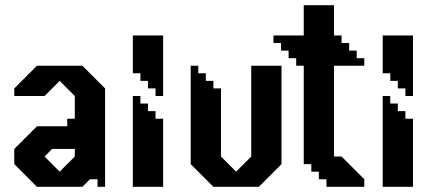

<svg xmlns="http://www.w3.org/2000/svg" viewBox="-20 -720 1666 740"><path d="M297.5 -466.7H122.5L35 -379.2V-350H151.7L210 -408.3L268.3 -350V-116.7L210 -58.4L151.7 -116.7L180.8 -145.9H268.3V-262.5H239.1V-233.4H122.5L35 -145.9V-87.5L122.5 0H297.5L326.7 -29.2H355.8V0H385V-379.2Z M492 -583.3V-437.5H521.2V-408.3H550.3V-379.2H579.5V-350H608.7V-583.3ZM579.5 -291.7H550.3V-320.9H521.2V-350H492V0H608.7V-262.5H579.5Z M948.3 -466.7V-116.7L890 -58.4L831.7 -116.7V-379.2H802.5V-408.3H773.3V-437.5H744.2V-466.7H715V-87.5L802.5 0H977.5L1065 -87.5V-466.7Z M1384 -466.7V-495.8H1354.8V-525H1325.7V-554.2H1296.5V-583.3H1267.3V-700H1150.7V-583.3H1034V-554.2H1063.2V-525H1092.3V-495.8H1121.5V-466.7H1150.7V-87.5H1179.8V-58.4H1209V-29.2H1238.2V0H1384V-29.2L1296.5 -116.7H1267.3V-466.7Z M1455 -583.3V-437.5H1484.2V-408.3H1513.3V-379.2H1542.5V-350H1571.7V-583.3ZM1542.5 -291.7H1513.3V-320.9H1484.2V-350H1455V0H1571.7V-262.5H1542.5Z"/></svg>

Font: Stepalange
Style: Regular
Weight: 400
Designer: Szymon Furjan
Version: Version 1.005;Fontself Maker 3.5.8